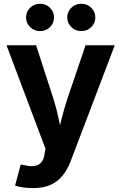

<svg xmlns="http://www.w3.org/2000/svg" viewBox="-20 -780 637 1008"><path d="M59.1 194.3 88.9 83.5 112.3 87.9Q140.6 94.7 162.1 91.1Q183.6 87.4 196.8 72.5Q210 57.6 213.4 31.2L218.8 1L14.2 -542.5H169.4L260.3 -262.2Q276.9 -209.5 287.8 -156.7Q298.8 -104 312 -46.9H277.3Q290.5 -104 303.7 -157.2Q316.9 -210.4 334 -262.2L429.2 -542.5H582.5L351.1 65.9Q334.5 109.9 308.8 141.6Q283.2 173.3 245.6 190.4Q208 207.5 154.8 207.5Q126.5 207.5 101.1 203.9Q75.7 200.2 59.1 194.3ZM406.7 -616.7Q376 -616.7 354.5 -637.7Q333 -658.7 333 -688.5Q333 -718.3 354.5 -739.3Q376 -760.3 406.7 -760.3Q437.5 -760.3 459 -739.3Q480.5 -718.3 480.5 -688.5Q480.5 -658.7 459 -637.7Q437.5 -616.7 406.7 -616.7ZM190.4 -616.7Q159.7 -616.7 138.2 -637.7Q116.7 -658.7 116.7 -688.5Q116.7 -718.3 138.2 -739.3Q159.7 -760.3 190.4 -760.3Q221.2 -760.3 242.4 -739.3Q263.7 -718.3 263.7 -688.5Q263.7 -658.7 242.4 -637.7Q221.2 -616.7 190.4 -616.7Z"/></svg>

Font: Inter 16pt
Style: Bold
Weight: 700
Version: Version 4.001;git-66647c0bb